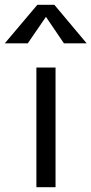

<svg xmlns="http://www.w3.org/2000/svg" viewBox="-92 -782 382 802"><path d="M60 -500H140V0H60ZM135 -762 270 -601H175L80 -741H120L24 -601H-72L64 -762Z"/></svg>

Font: Syne
Style: Regular
Weight: 400
Designer: Lucas Descroix
Foundry: Bonjour Monde
Version: Version 2.200